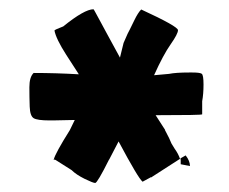

<svg xmlns="http://www.w3.org/2000/svg" viewBox="-20 -771 494 415"><path d="M285.2 -750.5Q364.7 -713.9 364.7 -705.8Q364.7 -697.8 348.9 -675.3Q333 -652.8 313 -608.4L345.2 -611.3Q359.9 -614.3 389.2 -614.3H395.5Q412.1 -614.3 416 -611.6Q419.9 -608.9 419.9 -588.4Q419.9 -567.9 417 -552.2V-523.9Q417 -522 316.4 -522L336.9 -490.2H336.4Q347.2 -470.2 350.6 -460.9L357.4 -449.7Q365.2 -439 369.1 -427.7L306.2 -387.2L306.6 -388.2L287.6 -377.9L288.1 -378.4Q279.3 -384.8 236.3 -465.3L215.8 -425.8V-426.3Q190.4 -375.5 185.8 -375.5Q181.2 -375.5 162.8 -384.5Q144.5 -393.6 134.8 -403.3L100.1 -425.3L96.2 -426.3Q99.6 -439.9 130.9 -489.7L141.6 -511.7L94.2 -510.7H87.4Q60.5 -510.7 52.7 -515.6Q44.9 -520.5 44.2 -540.5Q43.5 -560.5 43.5 -582.5Q43.5 -604.5 52.7 -613.3Q100.6 -613.3 150.4 -610.4L123 -652.8Q101.1 -687 97.7 -705.1Q98.6 -707 116.7 -713.9Q162.6 -751 182.1 -751Q182.6 -751 186.5 -743.7Q190.4 -736.3 197.8 -722.9Q205.1 -709.5 209.5 -701.2L239.3 -646.5L247.1 -678.2L255.9 -698.2L260.7 -707.5Q262.2 -710.4 270.3 -727.1Q278.3 -743.7 285.2 -750.5ZM370.6 -424.3Q370.6 -424.8 370.1 -428.7L381.3 -435.1Q390.6 -423.3 390.6 -412.1L370.6 -416ZM95.2 -426.8 96.2 -426.3 95.7 -425.3Q95.7 -425.8 95.7 -425.8ZM94.2 -427.2 95.2 -426.8Q94.2 -426.8 94.2 -427.2Z"/></svg>

Font: Bowlby One
Style: Regular
Weight: 400
Designer: vernon adams
Foundry: vernon adams
Version: Version 1.001